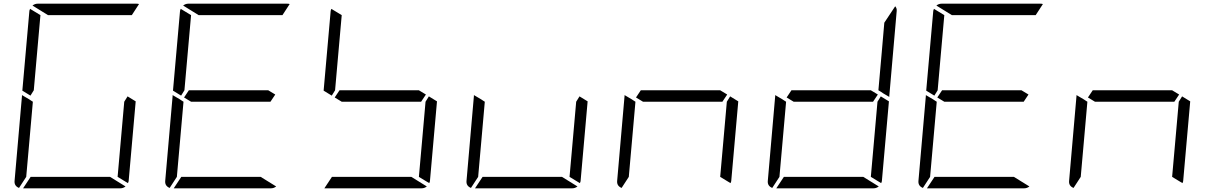

<svg xmlns="http://www.w3.org/2000/svg" viewBox="-20 -1020 6568 1040"><path d="M181 -735 163 -531 145 -502 101 -529 139 -959Q139 -964 143 -972L199 -938ZM671 -498 715 -471 677 -41Q677 -36 673 -28L617 -62L635 -265L653 -469ZM240 -938 156 -990Q169 -1000 184 -1000H452H720Q729 -1000 733 -998L694 -938H446ZM576 -62 660 -10Q647 0 632 0H364H105L146 -62H370ZM83 -2Q56 -13 59 -41L99 -500V-505L138 -482L150 -474L158 -469L140 -265L122 -62Z M997 -735 979 -531 961 -502 917 -529 955 -959Q955 -964 959 -972L1015 -938ZM1445 -469H1221H1015L977 -492L1003 -531H1227H1433L1471 -508ZM1056 -938 972 -990Q985 -1000 1000 -1000H1268H1536Q1545 -1000 1549 -998L1510 -938H1262ZM1392 -62 1476 -10Q1463 0 1448 0H1180H921L962 -62H1186ZM899 -2Q872 -13 875 -41L915 -500V-505L954 -482L966 -474L974 -469L956 -265L938 -62Z M1813 -735 1795 -531 1777 -502 1733 -529 1771 -959Q1771 -964 1775 -972L1831 -938ZM2303 -498 2347 -471 2309 -41Q2309 -36 2305 -28L2249 -62L2267 -265L2285 -469ZM2261 -469H2037H1831L1793 -492L1819 -531H2043H2249L2287 -508ZM2208 -62 2292 -10Q2279 0 2264 0H1996H1737L1778 -62H2002Z M3119 -498 3163 -471 3125 -41Q3125 -36 3121 -28L3065 -62L3083 -265L3101 -469ZM3024 -62 3108 -10Q3095 0 3080 0H2812H2553L2594 -62H2818ZM2531 -2Q2504 -13 2507 -41L2547 -500V-505L2586 -482L2598 -474L2606 -469L2588 -265L2570 -62Z M3935 -498 3979 -471 3941 -41Q3941 -36 3937 -28L3881 -62L3899 -265L3917 -469ZM3893 -469H3669H3463L3425 -492L3451 -531H3675H3881L3919 -508ZM3347 -2Q3320 -13 3323 -41L3363 -500V-505L3402 -482L3414 -474L3422 -469L3404 -265L3386 -62Z M4751 -498 4795 -471 4757 -41Q4757 -36 4753 -28L4697 -62L4715 -265L4733 -469ZM4837 -959 4797 -500V-495L4763 -515L4753 -522L4738 -531L4756 -735L4770 -897L4829 -986Q4839 -975 4837 -959ZM4709 -469H4485H4279L4241 -492L4267 -531H4491H4697L4735 -508ZM4656 -62 4740 -10Q4727 0 4712 0H4444H4185L4226 -62H4450ZM4163 -2Q4136 -13 4139 -41L4179 -500V-505L4218 -482L4230 -474L4238 -469L4220 -265L4202 -62Z M5077 -735 5059 -531 5041 -502 4997 -529 5035 -959Q5035 -964 5039 -972L5095 -938ZM5525 -469H5301H5095L5057 -492L5083 -531H5307H5513L5551 -508ZM5136 -938 5052 -990Q5065 -1000 5080 -1000H5348H5616Q5625 -1000 5629 -998L5590 -938H5342ZM5472 -62 5556 -10Q5543 0 5528 0H5260H5001L5042 -62H5266ZM4979 -2Q4952 -13 4955 -41L4995 -500V-505L5034 -482L5046 -474L5054 -469L5036 -265L5018 -62Z M6383 -498 6427 -471 6389 -41Q6389 -36 6385 -28L6329 -62L6347 -265L6365 -469ZM6341 -469H6117H5911L5873 -492L5899 -531H6123H6329L6367 -508ZM5795 -2Q5768 -13 5771 -41L5811 -500V-505L5850 -482L5862 -474L5870 -469L5852 -265L5834 -62Z"/></svg>

Font: DSEG7 Modern
Style: Light Italic
Weight: 300
Italic angle: -5°
Designer: Keshikan(Twitter:@keshinomi_88pro)
Version: Version 0.46